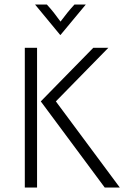

<svg xmlns="http://www.w3.org/2000/svg" viewBox="-20 -839 568 859"><path d="M448.6 0 162.5 -385.4 397.2 -625H464.6L229.9 -385.4L516 0ZM91 0V-625H145.8V0ZM249.3 -682.6 136.8 -818.8H189.6Q206.2 -800.7 220.8 -782.3Q235.4 -763.9 250.7 -742.4Q266.7 -763.9 281.6 -782.3Q296.5 -800.7 313.2 -818.8H363.9L250.7 -682.6Z"/></svg>

Font: Afacad Flux Light
Style: Regular
Weight: 300
Designer: Kristian Moeller
Foundry: Dicotype
Version: Version 1.100